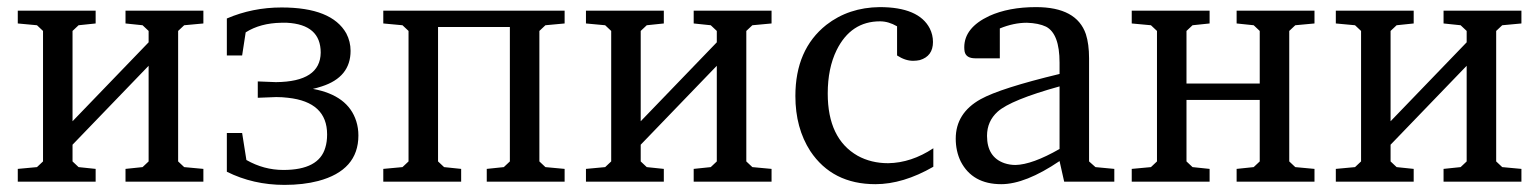

<svg xmlns="http://www.w3.org/2000/svg" viewBox="-20 -511 4329 540"><path d="M30 0V-36L84 -41L101 -57V-424L84 -440L30 -445V-481H249V-445L201 -440L184 -424V-170L398 -392V-424L381 -440L333 -445V-481H552V-445L498 -440L481 -424V-57L498 -41L552 -36V0H333V-36L381 -41L398 -57V-326L184 -104V-57L201 -41L249 -36V0Z M618 -28V-137H661L673 -61Q722 -33 777 -33Q877 -33 895 -96Q900 -112 900 -133Q900 -224 790 -236Q774 -238 757 -238L705 -236V-282L756 -280Q881 -281 882 -363Q882 -442 787 -447Q779 -447 771 -447Q712 -446 671 -420L661 -355H618V-459Q690 -490 772 -490Q913 -490 954 -417Q966 -394 966 -368Q966 -294 885 -268Q873 -264 860 -261Q959 -243 982 -170Q988 -151 988 -130Q988 -32 875 -2Q833 9 780 9Q692 9 618 -28Z M1058 0V-36L1112 -41L1129 -57V-424L1112 -440L1058 -445V-481H1568V-445L1514 -440L1497 -424V-57L1514 -41L1568 -36V0H1349V-36L1397 -41L1414 -57V-435H1212V-57L1229 -41L1277 -36V0Z M1628 0V-36L1682 -41L1699 -57V-424L1682 -440L1628 -445V-481H1847V-445L1799 -440L1782 -424V-170L1996 -392V-424L1979 -440L1931 -445V-481H2150V-445L2096 -440L2079 -424V-57L2096 -41L2150 -36V0H1931V-36L1979 -41L1996 -57V-326L1782 -104V-57L1799 -41L1847 -36V0Z M2217 -241Q2217 -372 2304 -441Q2367 -490 2454 -491Q2564 -491 2595 -431Q2604 -413 2604 -393Q2604 -353 2567 -342Q2558 -340 2548 -340Q2526 -340 2503 -355V-437Q2479 -451 2455 -451Q2373 -451 2333 -370Q2308 -319 2308 -248Q2308 -121 2392 -73Q2430 -52 2478 -52Q2543 -53 2605 -94V-42Q2520 7 2442 7Q2321 7 2259 -86Q2217 -151 2217 -241Z M2668 -121Q2668 -193 2738 -232Q2794 -263 2960 -303V-335Q2960 -416 2922 -436Q2901 -446 2868 -447Q2831 -447 2792 -431V-347H2723Q2697 -347 2693 -366Q2692 -372 2692 -378Q2692 -433 2762 -466Q2817 -491 2894 -491Q3008 -491 3034 -415Q3043 -387 3043 -347V-57L3061 -41L3114 -36V0H2973L2960 -58Q2864 7 2796 7Q2715 7 2682 -57Q2668 -86 2668 -121ZM2756 -129Q2756 -69 2805 -52Q2820 -47 2836 -47Q2883 -48 2960 -92V-268Q2823 -230 2786 -197Q2756 -170 2756 -129Z M3163 0V-36L3217 -41L3234 -57V-424L3217 -440L3163 -445V-481H3382V-445L3334 -440L3317 -424V-276H3523V-424L3506 -440L3458 -445V-481H3677V-445L3623 -440L3606 -424V-57L3623 -41L3677 -36V0H3458V-36L3506 -41L3523 -57V-230H3317V-57L3334 -41L3382 -36V0Z M3737 0V-36L3791 -41L3808 -57V-424L3791 -440L3737 -445V-481H3956V-445L3908 -440L3891 -424V-170L4105 -392V-424L4088 -440L4040 -445V-481H4259V-445L4205 -440L4188 -424V-57L4205 -41L4259 -36V0H4040V-36L4088 -41L4105 -57V-326L3891 -104V-57L3908 -41L3956 -36V0Z"/></svg>

Font: Khartiya
Style: Regular
Weight: 500
Version: Version 1.0.1